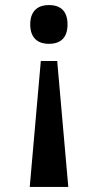

<svg xmlns="http://www.w3.org/2000/svg" viewBox="-20 -562 389 762"><path d="M174 -542C135 -542 100 -523 100 -465C100 -407 135 -388 174 -388C215 -388 248 -407 248 -465C248 -523 215 -542 174 -542ZM207 -320H142L98 180H251Z"/></svg>

Font: Noto Serif Sinhala SemiBold
Style: Regular
Weight: 600
Designer: Jelle Bosma - Monotype Design Team
Foundry: Monotype Imaging Inc.
Version: Version 2.007